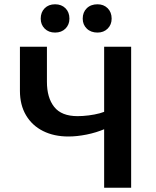

<svg xmlns="http://www.w3.org/2000/svg" viewBox="-20 -876 727 896"><path d="M466 0V-658H592V0ZM299 -239Q232 -239 181 -264.5Q130 -290 101.5 -338Q73 -386 73 -452V-658H199V-494Q199 -420 233 -377Q267 -334 342 -334Q366 -334 394 -337.5Q422 -341 446 -347.5Q470 -354 482 -362L539 -317Q511 -292 470 -274.5Q429 -257 384 -248Q339 -239 299 -239ZM237 -724Q207 -724 188.5 -742.5Q170 -761 170 -789Q170 -819 188.5 -837.5Q207 -856 237 -856Q267 -856 285.5 -837.5Q304 -819 304 -789Q304 -761 285.5 -742.5Q267 -724 237 -724ZM435 -724Q404 -724 385 -742.5Q366 -761 366 -789Q366 -819 385 -837.5Q404 -856 435 -856Q464 -856 482.5 -837.5Q501 -819 501 -789Q501 -761 482.5 -742.5Q464 -724 435 -724Z"/></svg>

Font: Ysabeau Office
Style: Bold
Weight: 700
Designer: Christian Thalmann (Catharsis Fonts)
Version: Version 2.001;gftools[0.9.30]; featfreeze: tnum,lnum,ss02